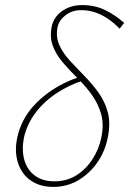

<svg xmlns="http://www.w3.org/2000/svg" viewBox="-20 -731 509 756"><path d="M189 5Q149 5 118.5 -10Q88 -25 69.5 -51.5Q51 -78 45 -113.5Q39 -149 48 -190Q56 -226 72.5 -257.5Q89 -289 114 -316Q139 -343 169 -365Q199 -387 232.5 -403.5Q266 -420 301 -430L308 -414Q253 -397 203.5 -364.5Q154 -332 120 -287Q86 -242 74 -188Q65 -139 76 -100.5Q87 -62 117.5 -39.5Q148 -17 194 -17Q242 -17 279.5 -40Q317 -63 343 -102.5Q369 -142 379 -189Q390 -243 377.5 -284.5Q365 -326 340 -360Q315 -394 284 -424.5Q253 -455 227 -485.5Q201 -516 188 -550.5Q175 -585 184 -628Q193 -666 226 -688.5Q259 -711 304 -711Q353 -711 392.5 -692Q432 -673 469 -641L451 -618Q430 -640 406.5 -656Q383 -672 357 -681.5Q331 -691 300 -691Q264 -691 238.5 -671.5Q213 -652 207 -626Q199 -587 213 -555Q227 -523 254 -493.5Q281 -464 311 -433.5Q341 -403 367 -367.5Q393 -332 404.5 -288.5Q416 -245 404 -188Q393 -133 362 -89.5Q331 -46 287 -20.5Q243 5 189 5Z"/></svg>

Font: Ysabeau Infant Thin
Style: Italic
Weight: 250
Italic angle: -12°
Designer: Christian Thalmann (Catharsis Fonts)
Version: Version 2.001;gftools[0.9.30]; featfreeze: ss01,ss02,lnum